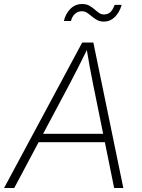

<svg xmlns="http://www.w3.org/2000/svg" viewBox="-39 -940 708 960"><path d="M-18.6 0 372.1 -727.5H427.7L577.6 0H531.7L426.3 -520Q418.5 -558.1 409.9 -604.5Q401.4 -650.9 392.1 -708H404.3Q377 -652.3 353.5 -606Q330.1 -559.6 309.1 -520L32.2 0ZM135.7 -229 142.6 -271H506.8L499.5 -229ZM481 -832Q461.4 -832 446.8 -839.8Q432.1 -847.7 420.2 -857.9Q408.2 -868.2 396.5 -876Q384.8 -883.8 370.1 -883.8Q349.6 -883.8 335.2 -870.1Q320.8 -856.4 315.9 -835H280.3Q289.1 -872.1 313.2 -896Q337.4 -919.9 371.1 -919.9Q392.6 -919.9 407.2 -911.9Q421.9 -903.8 433.3 -893.6Q444.8 -883.3 455.8 -875.5Q466.8 -867.7 481 -867.7Q499.5 -867.7 512.2 -878.9Q524.9 -890.1 534.2 -915.5H569.3Q558.1 -877 534.7 -854.5Q511.2 -832 481 -832Z"/></svg>

Font: Inter 17pt ExtraLight
Style: Italic
Weight: 250
Italic angle: -9.3988°
Version: Version 4.001;git-66647c0bb